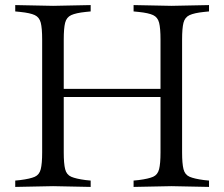

<svg xmlns="http://www.w3.org/2000/svg" viewBox="-20 -733 883 756"><path d="M506 3V-22L526 -24Q565 -29 583 -37Q601 -45 606.5 -67Q612 -89 612 -133V-577Q612 -622 606.5 -643.5Q601 -665 583 -673.5Q565 -682 526 -686L506 -688V-713L655 -710L803 -713V-688L783 -686Q745 -682 726.5 -673.5Q708 -665 702.5 -643.5Q697 -622 697 -577V-133Q697 -89 702.5 -67Q708 -45 726.5 -37Q745 -29 783 -24L803 -22V3L655 0ZM40 3V-22L60 -24Q99 -29 117 -37Q135 -45 140.5 -67Q146 -89 146 -133V-577Q146 -622 140.5 -643.5Q135 -665 117 -673.5Q99 -682 60 -686L40 -688V-713L189 -710L337 -713V-688L317 -686Q279 -682 260.5 -673.5Q242 -665 236.5 -643.5Q231 -622 231 -577V-133Q231 -89 236.5 -67Q242 -45 260.5 -37Q279 -29 317 -24L337 -22V3L189 0ZM198 -351V-383H640V-351Z"/></svg>

Font: Baskervville
Style: Regular
Weight: 400
Designer: Alexis Faudot, Rémi Forte, Morgane Pierson, Rafael Ribas, Tanguy Vanlaeys, Rosalie Wagner, Thomas Huot-Marchand
Foundry: ANRT
Version: Version 1.100